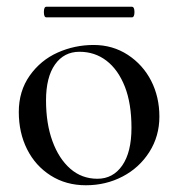

<svg xmlns="http://www.w3.org/2000/svg" viewBox="-20 -531 523 564"><path d="M339.1 -44.9Q366.2 -84 366.2 -155.5Q366.2 -227.1 346.7 -276.6Q327.1 -326.2 293 -352.5Q258.8 -378.9 213.4 -378.9Q168 -378.9 141.6 -341.6Q115.2 -304.2 115.2 -236.1Q115.2 -168 134 -116.5Q152.8 -64.9 186.5 -35.4Q220.2 -5.9 266.1 -5.9Q312 -5.9 339.1 -44.9ZM59.6 -92.5Q35.2 -141.1 35.2 -202.1Q35.2 -263.2 67.1 -308.6Q99.1 -354 149.2 -376.5Q199.2 -398.9 255.1 -398.9Q311 -398.9 355.5 -369.9Q399.9 -340.8 424.1 -293.5Q448.2 -246.1 448.2 -188.5Q448.2 -130.9 418.7 -84.5Q389.2 -38.1 340.1 -12.5Q291 13.2 232.4 13.2Q173.8 13.2 128.9 -15.4Q84 -43.9 59.6 -92.5ZM367.2 -511.2Q375 -511.2 375 -495.6Q375 -480 367.2 -480H116.2Q108.9 -480 108.9 -495.6Q108.9 -511.2 116.2 -511.2Z"/></svg>

Font: Cormorant-Medium
Style: Regular
Weight: 500
Designer: Christian Thalmann (Catharsis Fonts)
Version: Version 3.000